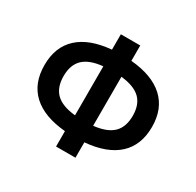

<svg xmlns="http://www.w3.org/2000/svg" viewBox="-166 -936 1182 1157"><g transform="rotate(30 425.5 -357.5)"><path d="M358 33V-74Q208 -87 130 -159Q52 -231 52 -358Q52 -484 130 -556Q208 -628 358 -641V-748H493V-641Q643 -628 721.5 -556Q800 -484 800 -358Q800 -231 722 -159Q644 -87 493 -74V33ZM185 -358Q185 -279 228 -237.5Q271 -196 363 -187V-528Q271 -519 228 -477.5Q185 -436 185 -358ZM666 -358Q666 -436 623.5 -477Q581 -518 489 -528V-187Q581 -197 623.5 -238.5Q666 -280 666 -358Z"/></g></svg>

Font: Wix Madefor Text
Style: Bold
Weight: 700
Designer: Dalton Maag Ltd
Foundry: Dalton Maag Ltd
Version: Version 3.100